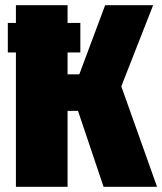

<svg xmlns="http://www.w3.org/2000/svg" viewBox="-20 -716 622 736"><path d="M445 -385 582 0H377L279 -291H239V0H41V-515H10V-628H41V-696H239V-628H288V-515H239V-431H284L383 -696H567Z"/></svg>

Font: Fira Sans Extra Condensed Black
Style: Regular
Weight: 900
Width: 1
Designer: Carrois Corporate & Edenspiekermann AG
Foundry: Carrois Corporate GbR & Edenspiekermann AG
Version: Version 4.203